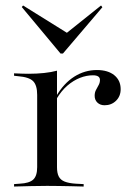

<svg xmlns="http://www.w3.org/2000/svg" viewBox="-20 -683 488 703"><path d="M152.4 -2.4Q121 -2.4 92.3 -1.6Q63.7 -0.8 31.5 0V-8.9L52.4 -10.5Q87.1 -12.1 101.6 -25.4Q116.1 -38.7 116.1 -71V-206.5H188.7V-71Q188.7 -49.2 195.2 -36.7Q201.6 -24.2 216.9 -18.1Q232.3 -12.1 256.5 -10.5L286.3 -8.9V0Q262.1 -0.8 240.3 -1.2Q218.5 -1.6 196.8 -2Q175 -2.4 152.4 -2.4ZM116.1 -206.5V-335.5Q116.1 -371 101.2 -385.9Q86.3 -400.8 46 -404L31.5 -405.6V-414.5Q50.8 -413.7 61.7 -413.3Q72.6 -412.9 84.7 -412.9Q114.5 -412.9 141.1 -415.7Q167.7 -418.5 188.7 -424.2V-414.5V-206.5ZM362.9 -297.6Q346.8 -297.6 336.7 -307.3Q326.6 -316.9 326.6 -332.3Q326.6 -345.2 331.9 -354.4Q337.1 -363.7 341.5 -372.2Q346 -380.6 346 -390.3Q346 -407.3 320.2 -407.3Q296.8 -407.3 273 -398Q249.2 -388.7 227 -369.8Q204.8 -350.8 187.1 -321L186.3 -331.5Q213.7 -378.2 252 -402.4Q290.3 -426.6 334.7 -426.6Q375 -426.6 398.4 -407.7Q421.8 -388.7 421.8 -356.5Q421.8 -330.6 404.8 -314.1Q387.9 -297.6 362.9 -297.6ZM350 -662.9 354.8 -656.5 210.5 -487.1H201.6L59.7 -657.3L64.5 -662.9L241.9 -552.4L213.7 -554Z"/></svg>

Font: Playfair 144pt SemiExpanded Light
Style: Regular
Weight: 300
Width: 6
Designer: Claus Eggers Sørensen
Foundry: Claus Eggers Sørensen
Version: Version 2.203